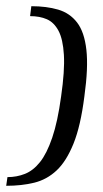

<svg xmlns="http://www.w3.org/2000/svg" viewBox="-35 -545 332 619"><path d="M66 -525Q115 -525 152.5 -514Q190 -503 213.5 -472.5Q237 -442 243.5 -384.5Q250 -327 237 -234Q225 -139 202 -82Q179 -25 147.5 4.5Q116 34 75.5 44Q35 54 -15 54L-11 26Q19 26 45.5 15.5Q72 5 94 -22.5Q116 -50 133.5 -101.5Q151 -153 162 -234Q174 -317 171 -368Q168 -419 153.5 -446Q139 -473 116 -483Q93 -493 62 -493Z"/></svg>

Font: Genos
Style: Italic
Weight: 400
Italic angle: -8°
Version: Version 1.010